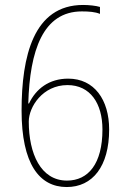

<svg xmlns="http://www.w3.org/2000/svg" viewBox="-20 -744 512 774"><path d="M249 10C353 10 420 -73 420 -222C420 -342 360 -427 255 -427C178 -427 125 -386 97 -327H94C100 -540 153 -698 310 -698C339 -698 364 -696 383 -688V-716C367 -721 338 -724 315 -724C115 -724 67 -517 67 -298C67 -84 138 10 249 10ZM250 -16C144 -16 96 -125 96 -254C96 -313 152 -401 252 -401C344 -401 393 -327 393 -222C393 -84 336 -16 250 -16Z"/></svg>

Font: Noto Sans Oriya Cond Thin
Style: Regular
Weight: 100
Width: 3
Designer: Amélie Bonet and Sol Matas
Foundry: Google LLC
Version: Version 2.006